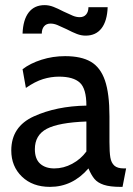

<svg xmlns="http://www.w3.org/2000/svg" viewBox="-20 -719 520 749"><path d="M24 -132Q24 -225 112 -265Q200 -305 317 -307Q317 -373 291.5 -396.5Q266 -420 210 -420Q179 -420 148 -410.5Q117 -401 81 -376L68 -449Q98 -472 142 -486Q186 -500 234 -500Q297 -500 334.5 -478Q372 -456 389.5 -405Q407 -354 407 -265V-165Q407 -125 410.5 -104.5Q414 -84 426 -73Q438 -62 463 -62H472L458 10H451Q409 10 385 2Q361 -6 348.5 -21Q336 -36 325 -62Q263 10 175 10Q107 10 65.5 -30Q24 -70 24 -132ZM317 -128V-245Q209 -241 162.5 -216.5Q116 -192 116 -137Q116 -99 136.5 -80.5Q157 -62 192 -62Q228 -62 261.5 -80Q295 -98 317 -128ZM240 -605Q217 -616 203.5 -621.5Q190 -627 177 -627Q161 -627 152 -616.5Q143 -606 143 -588H68Q70 -642 92 -670.5Q114 -699 154 -699Q171 -699 188 -692.5Q205 -686 228 -674Q251 -663 264.5 -657.5Q278 -652 291 -652Q307 -652 316 -662.5Q325 -673 325 -691H400Q398 -637 376 -608.5Q354 -580 314 -580Q297 -580 280 -586.5Q263 -593 240 -605Z"/></svg>

Font: Cabin
Style: Regular
Weight: 400
Designer: Pablo Impallari
Foundry: Pablo Impallari. http://www.impallari.com Igino Marini. http://www.ikern.com
Version: Version 2.200